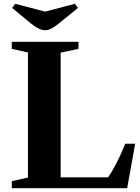

<svg xmlns="http://www.w3.org/2000/svg" viewBox="-20 -990 739 1010"><path d="M393 -733 299 -713V-57H548Q591 -116 639 -234H691L649 0H42V-37L127 -56V-714L42 -733V-770H393ZM218 -831Q186 -831 146 -864L44 -948L60 -970L217 -929L374 -970L390 -948L286 -864Q246 -831 218 -831Z"/></svg>

Font: Libre Caslon Text
Style: Bold
Weight: 700
Designer: Pablo Impallari, Rodrigo Fuenzalida
Foundry: Pablo Impallari, Rodrigo Fuenzalida
Version: Version 1.002